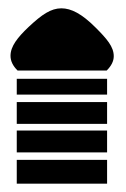

<svg xmlns="http://www.w3.org/2000/svg" viewBox="-20 -504 304 464"><path d="M210.4 -438C177.7 -470.7 151.9 -483.9 128.4 -483.9C103 -483.9 81.1 -468.8 49.3 -439C22.5 -413.6 5.4 -392.1 5.4 -369.1C5.4 -356.4 11.2 -344.7 22.5 -333.5H237.8C249 -344.7 254.9 -356 254.9 -368.2C254.9 -391.1 238.3 -410.2 210.4 -438ZM20.5 -275.4H238.8V-313.5H20.5ZM20.5 -204.6H238.8V-257.3H20.5ZM20.5 -135.7H238.8V-188.5H20.5ZM20.5 -60.1H238.8V-117.7H20.5Z"/></svg>

Font: SG Kara
Style: Regular
Weight: 400
Designer: Damoon Khanjanzadeh
Version: Version 1.000